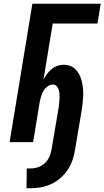

<svg xmlns="http://www.w3.org/2000/svg" viewBox="-20 -755 555 1020"><path d="M121 245 122 140H143Q163 140 183 133Q203 126 218.5 111.5Q234 97 242.5 77.5Q251 58 254 38L292 -186Q293 -198 294.5 -209.5Q296 -221 296.5 -233Q297 -245 296 -256.5Q295 -268 292 -278.5Q289 -289 281 -297.5Q273 -306 261 -306Q246 -306 232.5 -296Q219 -286 211 -272.5Q203 -259 198.5 -244Q194 -229 191 -214L156 0H31L152 -735H515L498 -630H260L211 -332Q219 -347 229.5 -361.5Q240 -376 253.5 -387.5Q267 -399 283.5 -405Q300 -411 316 -411Q336 -411 353.5 -404.5Q371 -398 383 -385Q395 -372 403 -355.5Q411 -339 415 -321Q419 -303 421 -284Q423 -265 422 -246Q421 -227 419 -207.5Q417 -188 414 -169L379 38Q375 66 366 93Q357 120 341 145Q325 170 302 190Q279 210 252.5 222.5Q226 235 198 240Q170 245 142 245Z"/></svg>

Font: Iosevka Extrabold
Style: Italic
Weight: 800
Italic angle: -9°
Monospace: yes
Designer: Belleve Invis
Foundry: Belleve Invis
Version: Version 32.5.0; ttfautohint (v1.8.4)